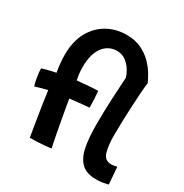

<svg xmlns="http://www.w3.org/2000/svg" viewBox="-172 -867 982 1022"><g transform="rotate(30 319.5 -356.0)"><path d="M142.5 3Q142 0 137.2 -28Q132.5 -56 125.8 -97.2Q119 -138.5 112.2 -183.2Q105.5 -228 100.5 -265.5Q85.5 -262.5 63.5 -256.5Q41.5 -250.5 26 -245Q20 -263.5 15 -292.8Q10 -322 9.5 -347Q15.5 -349.5 33 -354Q50.5 -358.5 68.2 -362.8Q86 -367 92.5 -368Q88.5 -389 85.5 -418.5Q82.5 -448 82.5 -473Q82.5 -556 114.2 -613.2Q146 -670.5 199 -700Q252 -729.5 316 -729.5Q369 -729.5 407.8 -710.8Q446.5 -692 473.2 -664.5Q500 -637 516.2 -609.2Q532.5 -581.5 540.5 -563.5Q537.5 -542.5 534.8 -504.5Q532 -466.5 529.5 -419.2Q527 -372 525.5 -323Q524 -274 524 -232Q524 -168.5 536 -129.8Q548 -91 588 -91Q602.5 -91 623 -96.5Q624 -85 625.5 -63.2Q627 -41.5 628.8 -20.8Q630.5 0 631 8.5Q620.5 11.5 601 15Q581.5 18.5 558 18.5Q496.5 18.5 465.8 -13Q435 -44.5 424.5 -101Q414 -157.5 414 -233Q414 -318.5 418 -398.5Q422 -478.5 425.5 -528.5Q419 -551.5 404.2 -574.8Q389.5 -598 367 -614Q344.5 -630 314.5 -630Q262 -630 229.8 -587.2Q197.5 -544.5 197.5 -462.5Q197.5 -443.5 200.2 -421.2Q203 -399 206.5 -386Q221 -387.5 245.8 -389.8Q270.5 -392 294.8 -393.8Q319 -395.5 333 -395.5Q335 -375.5 336.5 -346.5Q338 -317.5 338 -295Q333 -294.5 313 -292.8Q293 -291 267.5 -288.2Q242 -285.5 220 -283Q223 -263.5 228.5 -231.5Q234 -199.5 240.8 -163.2Q247.5 -127 253.8 -93.2Q260 -59.5 265 -35.8Q270 -12 271.5 -6Q256 -3 232.8 -1Q209.5 1 185 2Q160.5 3 142.5 3Z"/></g></svg>

Font: Grandstander Medium
Style: Regular
Weight: 500
Designer: Tyler Finck
Foundry: Etcetera Type Co
Version: Version 1.200; ttfautohint (v1.8.3)